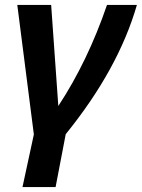

<svg xmlns="http://www.w3.org/2000/svg" viewBox="-20 -544 574 777"><path d="M71 213 117 0 50 -524H187L216 -115Q335 -296 413 -524H534Q459 -264 246 -1L205 213Z"/></svg>

Font: Raleway-v4020
Style: Bold Italic
Weight: 700
Italic angle: -12°
Designer: Matt McInerney, Pablo Impallari, Rodrigo Fuenzalida
Foundry: Matt McInerney, Pablo Impallari, Rodrigo Fuenzalida
Version: Version 4.020;PS 004.020;hotconv 1.0.88;makeotf.lib2.5.64775